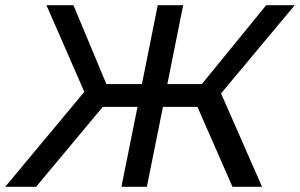

<svg xmlns="http://www.w3.org/2000/svg" viewBox="-54 -720 1156 740"><path d="M798 -360 956 0H842L707 -308H574L512 0H414L476 -308H342L85 0H-34L271 -366L125 -700H229L356 -396H493L554 -700H652L591 -396H724L972 -700H1082Z"/></svg>

Font: Montserrat Alternates Medium
Style: Italic
Weight: 500
Italic angle: -11.3°
Designer: Julieta Ulanovsky
Foundry: Julieta Ulanovsky
Version: Version 7.200